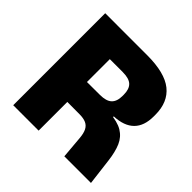

<svg xmlns="http://www.w3.org/2000/svg" viewBox="-164 -791 943 943"><g transform="rotate(45 307.5 -319.5)"><path d="M407 0 397 -116.5Q394.5 -147 385.5 -165Q376.5 -183 359 -191Q341.5 -199 313 -199L178 -199.5V-336.5L317 -337Q360.5 -337 380 -355.2Q399.5 -373.5 399.5 -412V-420.5Q399.5 -459 380.5 -477.2Q361.5 -495.5 317 -495.5H177.5V-639H343.5Q466 -639 522.5 -593.5Q579 -548 579 -460.5V-449Q579 -382.5 543.8 -347.8Q508.5 -313 440 -310.5V-284.5L412 -308.5Q471.5 -304.5 504.2 -284.8Q537 -265 552.8 -228.8Q568.5 -192.5 575 -138L592 0ZM52 0V-639H227.5V-287L228.5 -220V0Z"/></g></svg>

Font: Anek Tamil ExtraBold
Style: Regular
Weight: 800
Designer: Aadarsh Rajan (Tamil), Yesha Goshar (Latin)
Foundry: Ek Type
Version: Version 1.003